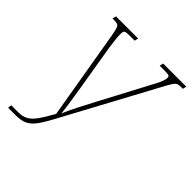

<svg xmlns="http://www.w3.org/2000/svg" viewBox="-195 -843 973 973"><g transform="rotate(45 291.0 -357.0)"><path d="M21 -20H71Q101 -20 122 -31Q143 -42 163 -69Q183 -96 213 -150L132 -628Q126 -661 121.5 -674Q117 -687 109 -690.5Q101 -694 82 -694H73L78 -714H237L232 -694H196Q170 -694 163.5 -689.5Q157 -685 157 -666Q157 -640 166 -577L205 -343Q226 -218 230 -170Q244 -204 267.5 -250Q291 -296 316 -343L458 -611Q483 -657 483 -678Q483 -689 475.5 -691.5Q468 -694 437 -694H411L416 -714H582L577 -694H565Q547 -694 539 -690Q531 -686 522 -672.5Q513 -659 490 -616L226 -126Q197 -72 177 -46.5Q157 -21 133.5 -10.5Q110 0 73 0H19Z"/></g></svg>

Font: Noto Serif CondThin
Style: Italic
Weight: 250
Width: 3
Italic angle: -12°
Designer: Monotype Design Team
Foundry: Monotype Imaging Inc.
Version: Version 1.001